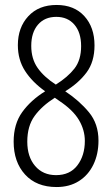

<svg xmlns="http://www.w3.org/2000/svg" viewBox="-20 -744 452 774"><path d="M208 -724Q279 -724 320 -679Q361 -634 361 -561Q361 -495 329 -452Q297 -409 243 -376Q300 -338 338.5 -291.5Q377 -245 377 -177Q377 -123 356.5 -80.5Q336 -38 298 -14Q260 10 208 10Q127 10 81 -40.5Q35 -91 35 -173Q35 -244 69.5 -292Q104 -340 162 -376Q110 -413 81 -458Q52 -503 52 -562Q52 -633 94 -678.5Q136 -724 208 -724ZM207 -676Q160 -676 133 -644.5Q106 -613 106 -559Q106 -507 131.5 -470.5Q157 -434 205 -403Q253 -433 280 -467.5Q307 -502 307 -558Q307 -613 280 -644.5Q253 -676 207 -676ZM90 -173Q90 -112 121.5 -75Q153 -38 206 -38Q262 -38 292 -77.5Q322 -117 322 -176Q322 -220 298 -260.5Q274 -301 218 -338L201 -350Q149 -317 119.5 -276.5Q90 -236 90 -173Z"/></svg>

Font: Noto Sans Lao UI ExtCond Light
Style: Regular
Weight: 300
Width: 2
Designer: Monotype Design Team
Foundry: Monotype Imaging Inc.
Version: Version 2.000; ttfautohint (v1.8.4.7-5d5b)